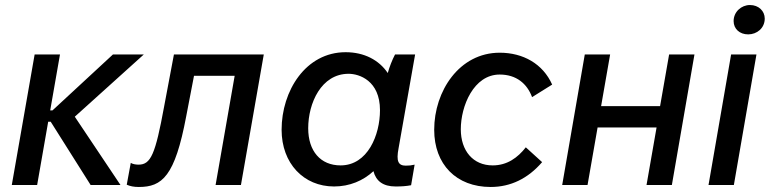

<svg xmlns="http://www.w3.org/2000/svg" viewBox="-20 -737 3067 765"><path d="M27 0H128L172 -252H182L341 0H460L278 -272L553 -520H430L189 -297H180L219 -520H118Z M533 8C626 8 677 -34 722 -274L753 -435H915L839 0H940L1031 -520H673L634 -313C599 -122 581 -81 532 -81C521 -81 509 -83 501 -88L485 -1C499 5 513 8 533 8Z M1556 6C1578 6 1598 5 1618 1L1632 -81C1620 -78 1610 -77 1597 -77C1567 -77 1558 -94 1568 -146L1634 -520H1554C1542 -497 1532 -471 1525 -446C1490 -498 1431 -529 1357 -529C1198 -529 1102 -375 1102 -220C1102 -86 1190 6 1311 6C1373 6 1427 -17 1468 -55C1478 -16 1506 6 1556 6ZM1369 -443C1411 -443 1494 -416 1494 -298C1494 -199 1445 -78 1337 -78C1257 -78 1208 -135 1208 -226C1208 -326 1260 -443 1369 -443Z M1935 8C2015 8 2084 -26 2140 -91L2075 -150C2043 -109 2001 -78 1943 -78C1865 -78 1816 -136 1816 -222C1816 -314 1867 -440 1971 -440C2037 -440 2080 -404 2100 -350L2180 -400C2143 -483 2064 -527 1971 -527C1810 -527 1710 -374 1710 -220C1710 -82 1798 8 1935 8Z M2646 -520 2610 -314H2375L2411 -520H2310L2220 0H2321L2361 -229H2596L2556 0H2657L2747 -520Z M2803 0H2904L2994 -520H2893ZM2961 -600C2996 -600 3027 -625 3027 -663C3027 -693 3003 -717 2968 -717C2934 -717 2903 -690 2903 -653C2903 -622 2927 -600 2961 -600Z"/></svg>

Font: Fixel Text 20240404 Medium
Style: Italic
Weight: 500
Width: 4
Italic angle: -10°
Designer: AlfaBravo + MacPaw
Foundry: Kyrylo Tkachov, Marchela Mozhyna, Serhii Makarenko, Maria Weinstein, Zakhar Kryvoshyya
Version: Version 1.211;Glyphs 3.2 (3225)